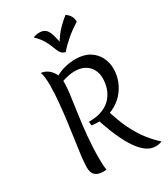

<svg xmlns="http://www.w3.org/2000/svg" viewBox="-269 -1219 1213 1386"><g transform="rotate(-30 337.5 -526.0)"><path d="M430 -357Q459 -255 495 -181Q531 -107 572.5 -54Q614 -1 658 38Q647 43 633 45.5Q619 48 605 48Q567 48 534 25.5Q501 3 472 -35.5Q443 -74 418.5 -122.5Q394 -171 373.5 -224.5Q353 -278 336 -330ZM241 -741Q284 -767 330 -777.5Q376 -788 414 -788Q484 -788 530 -760Q576 -732 598.5 -687Q621 -642 621 -589Q621 -540 602.5 -491Q584 -442 547.5 -401Q511 -360 457 -335.5Q403 -311 333 -311Q319 -311 305.5 -312Q292 -313 278 -315L275 -347Q346 -347 393 -367Q440 -387 467.5 -420Q495 -453 507 -492Q519 -531 519 -570Q519 -609 502.5 -642Q486 -675 452 -695Q418 -715 365 -715Q342 -715 314.5 -709.5Q287 -704 257 -693ZM97 -69Q97 -105 104 -161Q111 -217 121 -285Q131 -353 140.5 -427Q150 -501 157 -575Q164 -649 164 -716Q164 -795 150 -826Q180 -823 205.5 -805Q231 -787 247 -756.5Q263 -726 263 -683Q263 -642 254.5 -578Q246 -514 234.5 -434.5Q223 -355 214.5 -265.5Q206 -176 206 -83Q206 -60 207 -35.5Q208 -11 212 15Q203 16 197 16.5Q191 17 186 17Q143 17 120 -3Q97 -23 97 -69ZM514 -1100Q521 -1096 531.5 -1086.5Q542 -1077 551 -1060.5Q560 -1044 561 -1018Q503 -981 458.5 -943Q414 -905 382 -867Q361 -871 350 -883Q339 -895 331.5 -914Q324 -933 314 -958Q304 -983 286 -1012Q268 -1041 235 -1073Q245 -1078 256.5 -1081Q268 -1084 287 -1084Q317 -1084 335.5 -1069Q354 -1054 366.5 -1014Q379 -974 390 -900L369 -933Q385 -962 403.5 -988Q422 -1014 448.5 -1041Q475 -1068 514 -1100Z"/></g></svg>

Font: Merienda
Style: Regular
Weight: 400
Designer: Eduardo Rodriguez Tunni
Foundry: Eduardo Rodriguez Tunni
Version: Version 2.001